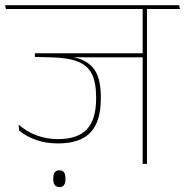

<svg xmlns="http://www.w3.org/2000/svg" viewBox="-37 -646 730 757"><path d="M542.5 -615H525.5V0H542.5ZM456.5 -610.5H672.5L669 -625.5H453ZM621.5 -610.5 618.5 -625.5H-17L-13.5 -610.5ZM534 -436H100.5V-421.5L220 -421L302.5 -420H534ZM231 -431.5H100.5V-421.5L164.5 -420Q231.5 -418.5 270.2 -403Q309 -387.5 325.5 -353.8Q342 -320 342 -262.5V-257.5Q342 -175.5 305.8 -136.5Q269.5 -97.5 191 -97.5Q147.5 -97.5 108 -112Q68.5 -126.5 36.5 -154.5L38.5 -131Q66.5 -108 105.5 -94.2Q144.5 -80.5 191.5 -80.5Q279 -80.5 319.8 -123.8Q360.5 -167 360.5 -257V-264.5Q360.5 -346 327.2 -381.8Q294 -417.5 231 -424ZM197.5 91.5Q210 91.5 215.5 83.5Q221 75.5 221 61Q221 60.5 221 58.8Q221 57 221 56.5Q221 41.5 215.5 33.5Q210 25.5 197.5 25.5Q184.5 25.5 178.8 33.5Q173 41.5 173 56.5Q173 57 173 58.8Q173 60.5 173 61Q173 75 178.8 83.2Q184.5 91.5 197.5 91.5Z"/></svg>

Font: Anek Devanagari Medium Thin
Style: Regular
Weight: 250
Version: Version 1.003